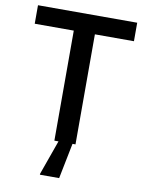

<svg xmlns="http://www.w3.org/2000/svg" viewBox="-95 -755 771 1012"><g transform="rotate(10 290.5 -249.0)"><path d="M556 -688H25V-589H234V0H256L190 185V190H293L331 0H347V-589H556Z"/></g></svg>

Font: Saira UNSAM Medium
Style: Regular
Weight: 500
Designer: Hector Gatti with collaboration of the Omnibus-Type team
Foundry: Omnibus-Type
Version: Version 0.072;PS 000.072;hotconv 1.0.88;makeotf.lib2.5.64775